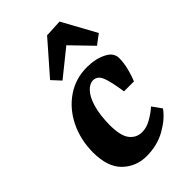

<svg xmlns="http://www.w3.org/2000/svg" viewBox="-205 -731 819 819"><g transform="rotate(-45 204.5 -321.5)"><path d="M176 13Q113 13 69 -29.5Q25 -72 25 -162Q26 -238 56.5 -300Q87 -362 141 -399Q195 -436 264 -436Q289 -436 312.5 -431Q336 -426 356 -415Q373 -406 381 -393.5Q389 -381 389 -366Q389 -338 381 -306Q373 -274 363 -251H303Q293 -319 281 -348.5Q269 -378 243 -378Q222 -378 202.5 -357Q183 -336 171 -295Q159 -254 158 -194Q158 -127 179.5 -100Q201 -73 235 -73Q262 -73 290 -89Q318 -105 339 -124L369 -82Q343 -45 292 -16Q241 13 176 13ZM114 -508 240 -652 319 -656 403 -503 359 -470 268 -564 150 -469Z"/></g></svg>

Font: Rasa
Style: Bold Italic
Weight: 700
Italic angle: -7.10001°
Designer: Anna Giedrys (Yrsa+Rasa design), David Brezina (Yrsa art-direction, Rasa art-direction, design)
Foundry: Rosetta Type Foundry
Version: Version 2.004